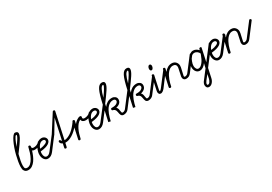

<svg xmlns="http://www.w3.org/2000/svg" viewBox="30 -1484 3778 2666"><g transform="rotate(-30 1919.0 -151.5)"><path d="M231 -456Q213 -423 180.5 -376Q148 -329 103 -270Q90 -220 81.5 -175.5Q73 -131 73 -100Q73 -66 82.5 -54.5Q92 -43 112 -43Q144 -43 169.5 -66.5Q195 -90 214.5 -126Q234 -162 247.5 -204Q261 -246 269 -283Q271 -297 285 -297Q295 -297 299.5 -292Q304 -287 304 -280Q304 -273 303 -269.5Q302 -266 302 -263Q302 -254 308.5 -248Q315 -242 333 -242Q344 -242 356 -244Q368 -246 380 -251Q392 -256 401.5 -262.5Q411 -269 417 -277Q422 -285 429 -285Q436 -285 442.5 -279Q449 -273 449 -267Q449 -253 434 -241.5Q419 -230 399.5 -222Q380 -214 361 -210.5Q342 -207 335 -207Q322 -207 312 -208.5Q302 -210 290 -218Q279 -181 263 -143.5Q247 -106 225.5 -76Q204 -46 176 -26.5Q148 -7 112 -7Q94 -7 79 -13Q64 -19 55 -32Q44 -46 41 -60Q38 -74 38 -101Q39 -136 47 -183Q55 -230 67.5 -279.5Q80 -329 97 -377.5Q114 -426 133 -464.5Q152 -503 171 -527Q190 -551 207 -551Q250 -549 250 -515Q250 -493 231 -456ZM130 -367Q169 -421 191 -456.5Q213 -492 213 -507Q213 -514 206 -515Q198 -514 189 -501.5Q180 -489 170 -469Q160 -449 150 -422.5Q140 -396 130 -367Z M642 -279Q648 -287 655 -287Q661 -287 667.5 -280.5Q674 -274 674 -269Q674 -262 670 -258L519 -60Q479 -8 428 -8Q409 -8 394.5 -16.5Q380 -25 369.5 -39.5Q359 -54 353.5 -72.5Q348 -91 348 -112Q348 -141 354 -161Q360 -181 364 -193Q385 -245 415.5 -273.5Q446 -302 490 -302Q502 -302 514.5 -297Q527 -292 536 -284Q545 -276 551 -264.5Q557 -253 557 -240Q557 -225 548.5 -210.5Q540 -196 521 -183Q502 -170 469.5 -160.5Q437 -151 388 -146Q384 -130 384 -111Q384 -83 395.5 -63.5Q407 -44 430 -44Q461 -44 491 -83ZM443 -250Q415 -228 399 -183Q430 -186 453 -192.5Q476 -199 491.5 -206.5Q507 -214 514 -222.5Q521 -231 521 -239Q521 -252 511.5 -259Q502 -266 490 -266Q462 -266 443 -250Z M731 -22Q728 -7 716 -7Q699 -7 696.5 -14.5Q694 -22 696 -29L709 -89Q694 -96 683 -107.5Q672 -119 672 -136Q672 -141 677 -146.5Q682 -152 691 -152Q696 -152 699 -148.5Q702 -145 704.5 -141Q707 -137 709.5 -132.5Q712 -128 717 -126L789 -457L665 -250Q659 -242 652 -242Q645 -242 639 -248Q633 -254 633 -261Q633 -266 637 -272L810 -543Q815 -550 825 -550Q834 -550 839 -545Q844 -540 842 -529L752 -116H753Q793 -116 846 -148.5Q899 -181 952 -249L973 -277Q979 -285 986 -285Q996 -285 1001 -280Q1006 -275 1006 -266Q1005 -260 1001 -256L980 -227Q950 -189 919.5 -161Q889 -133 859.5 -115Q830 -97 803 -88.5Q776 -80 753 -80H744Z M976 -283Q979 -297 992 -297Q1002 -297 1007 -292Q1012 -287 1012 -280Q1012 -279 1011.5 -277.5Q1011 -276 1011 -275L1001 -230Q1010 -242 1022 -254Q1034 -266 1048 -275.5Q1062 -285 1076 -291Q1090 -297 1104 -297Q1110 -297 1115.5 -292Q1121 -287 1121 -278Q1121 -275 1119.5 -270.5Q1118 -266 1118 -263Q1118 -256 1124 -249Q1130 -242 1150 -242Q1161 -242 1173 -244.5Q1185 -247 1196.5 -251.5Q1208 -256 1217.5 -262.5Q1227 -269 1233 -277Q1239 -285 1246 -285Q1253 -285 1259.5 -278.5Q1266 -272 1266 -266Q1266 -251 1250.5 -240Q1235 -229 1214.5 -221Q1194 -213 1175.5 -210Q1157 -207 1151 -207Q1121 -207 1103.5 -219.5Q1086 -232 1084 -254Q1058 -243 1037 -217.5Q1016 -192 1000 -159.5Q984 -127 973 -91Q962 -55 956 -24Q955 -18 950.5 -14Q946 -10 938 -10Q931 -10 925.5 -14Q920 -18 920 -25Q920 -26 920.5 -27.5Q921 -29 921 -30Z M1460 -279Q1466 -287 1473 -287Q1479 -287 1485.5 -280.5Q1492 -274 1492 -269Q1492 -262 1488 -258L1337 -60Q1297 -8 1246 -8Q1227 -8 1212.5 -16.5Q1198 -25 1187.5 -39.5Q1177 -54 1171.5 -72.5Q1166 -91 1166 -112Q1166 -141 1172 -161Q1178 -181 1182 -193Q1203 -245 1233.5 -273.5Q1264 -302 1308 -302Q1320 -302 1332.5 -297Q1345 -292 1354 -284Q1363 -276 1369 -264.5Q1375 -253 1375 -240Q1375 -225 1366.5 -210.5Q1358 -196 1339 -183Q1320 -170 1287.5 -160.5Q1255 -151 1206 -146Q1202 -130 1202 -111Q1202 -83 1213.5 -63.5Q1225 -44 1248 -44Q1279 -44 1309 -83ZM1261 -250Q1233 -228 1217 -183Q1248 -186 1271 -192.5Q1294 -199 1309.5 -206.5Q1325 -214 1332 -222.5Q1339 -231 1339 -239Q1339 -252 1329.5 -259Q1320 -266 1308 -266Q1280 -266 1261 -250Z M1484 -228Q1507 -259 1538.5 -278Q1570 -297 1611 -297Q1627 -297 1639.5 -292.5Q1652 -288 1662.5 -280Q1673 -272 1679 -260Q1685 -248 1685 -233Q1685 -200 1662.5 -178Q1640 -156 1600 -147Q1616 -130 1620 -112Q1624 -94 1626 -79Q1628 -64 1631 -54.5Q1634 -45 1646 -45Q1659 -45 1672 -52Q1685 -59 1693 -69L1852 -277Q1858 -285 1866 -285Q1872 -285 1878.5 -279Q1885 -273 1885 -266Q1885 -260 1881 -256L1721 -47Q1709 -30 1687.5 -20Q1666 -10 1644 -10Q1628 -10 1618 -16L1617 -17Q1607 -22 1602 -32.5Q1597 -43 1594 -55Q1591 -67 1589 -81Q1587 -95 1582.5 -107Q1578 -119 1568 -128.5Q1558 -138 1540 -142Q1532 -144 1529.5 -148Q1527 -152 1527 -160Q1527 -177 1545 -177H1554Q1600 -177 1624 -193Q1648 -209 1650 -229Q1650 -246 1639 -254Q1628 -262 1611 -262Q1584 -262 1562.5 -250.5Q1541 -239 1523.5 -220Q1506 -201 1492.5 -176.5Q1479 -152 1469 -125.5Q1459 -99 1451.5 -72Q1444 -45 1439 -22L1404 -29L1460 -283Q1476 -356 1491 -407Q1506 -458 1522 -490Q1538 -522 1556.5 -536.5Q1575 -551 1597 -551Q1641 -551 1641 -516Q1641 -482 1602 -423Q1563 -364 1493 -271ZM1514 -357Q1557 -416 1580 -455Q1603 -494 1603 -507Q1603 -515 1597 -515Q1555 -515 1514 -357Z M1880 -228Q1903 -259 1934.5 -278Q1966 -297 2007 -297Q2023 -297 2035.5 -292.5Q2048 -288 2058.5 -280Q2069 -272 2075 -260Q2081 -248 2081 -233Q2081 -200 2058.5 -178Q2036 -156 1996 -147Q2012 -130 2016 -112Q2020 -94 2022 -79Q2024 -64 2027 -54.5Q2030 -45 2042 -45Q2055 -45 2068 -52Q2081 -59 2089 -69L2248 -277Q2254 -285 2262 -285Q2268 -285 2274.5 -279Q2281 -273 2281 -266Q2281 -260 2277 -256L2117 -47Q2105 -30 2083.5 -20Q2062 -10 2040 -10Q2024 -10 2014 -16L2013 -17Q2003 -22 1998 -32.5Q1993 -43 1990 -55Q1987 -67 1985 -81Q1983 -95 1978.5 -107Q1974 -119 1964 -128.5Q1954 -138 1936 -142Q1928 -144 1925.5 -148Q1923 -152 1923 -160Q1923 -177 1941 -177H1950Q1996 -177 2020 -193Q2044 -209 2046 -229Q2046 -246 2035 -254Q2024 -262 2007 -262Q1980 -262 1958.5 -250.5Q1937 -239 1919.5 -220Q1902 -201 1888.5 -176.5Q1875 -152 1865 -125.5Q1855 -99 1847.5 -72Q1840 -45 1835 -22L1800 -29L1856 -283Q1872 -356 1887 -407Q1902 -458 1918 -490Q1934 -522 1952.5 -536.5Q1971 -551 1993 -551Q2037 -551 2037 -516Q2037 -482 1998 -423Q1959 -364 1889 -271ZM1910 -357Q1953 -416 1976 -455Q1999 -494 1999 -507Q1999 -515 1993 -515Q1951 -515 1910 -357Z M2301 -434Q2311 -432 2315.5 -422.5Q2320 -413 2320 -404Q2320 -394 2317 -385Q2314 -376 2309.5 -368.5Q2305 -361 2299 -356.5Q2293 -352 2286 -352Q2273 -352 2267.5 -362Q2262 -372 2262 -384Q2262 -392 2264 -400.5Q2266 -409 2270.5 -417Q2275 -425 2281.5 -429.5Q2288 -434 2296 -434ZM2248 -283Q2250 -297 2264 -297Q2273 -297 2278 -292Q2283 -287 2283 -280Q2283 -279 2282.5 -277.5Q2282 -276 2282 -275L2237 -66Q2236 -57 2236 -51Q2236 -48 2237 -44Q2244 -44 2252.5 -51Q2261 -58 2269 -69L2428 -277Q2434 -285 2441 -285Q2448 -285 2454.5 -279Q2461 -273 2461 -266Q2461 -260 2456 -256L2298 -47Q2282 -28 2266 -18Q2250 -8 2237 -8Q2217 -8 2208.5 -21.5Q2200 -35 2200 -52Q2200 -61 2203 -73Z M2852 -277Q2858 -285 2865 -285Q2872 -285 2878.5 -279.5Q2885 -274 2885 -266Q2885 -260 2880 -256L2721 -47Q2692 -9 2645 -9Q2630 -9 2620.5 -14Q2611 -19 2605 -27Q2599 -35 2597 -45Q2595 -55 2595 -63Q2595 -69 2596 -73L2621 -190Q2624 -198 2624 -210Q2624 -235 2609.5 -248Q2595 -261 2570 -261Q2545 -261 2524.5 -248.5Q2504 -236 2487 -215.5Q2470 -195 2456.5 -169.5Q2443 -144 2433.5 -117.5Q2424 -91 2417.5 -67Q2411 -43 2408 -24Q2407 -18 2402 -14Q2397 -10 2390 -10Q2383 -10 2377.5 -14Q2372 -18 2372 -25Q2372 -26 2372 -27.5Q2372 -29 2372 -30L2428 -283Q2430 -297 2444 -297Q2453 -297 2458 -292Q2463 -287 2463 -280Q2463 -279 2462.5 -277.5Q2462 -276 2462 -275L2452 -230Q2504 -297 2572 -297Q2593 -297 2609 -290Q2625 -283 2636.5 -270.5Q2648 -258 2654 -242.5Q2660 -227 2660 -209Q2659 -204 2658.5 -197.5Q2658 -191 2657 -182L2631 -66Q2630 -64 2630 -59Q2630 -49 2635 -46.5Q2640 -44 2645 -44Q2675 -46 2693 -69Z M3157 -277Q3163 -285 3170 -285Q3177 -285 3183.5 -278.5Q3190 -272 3190 -266Q3190 -260 3185 -256L2980 11L2949 155Q2944 179 2934 196.5Q2924 214 2912.5 225.5Q2901 237 2888 242.5Q2875 248 2863 248Q2839 248 2828 232.5Q2817 217 2817 195Q2817 181 2823.5 165Q2830 149 2845 131L2947 -2L2964 -75Q2942 -44 2916.5 -27.5Q2891 -11 2865 -11Q2848 -11 2833.5 -17.5Q2819 -24 2808 -37Q2797 -50 2790.5 -68.5Q2784 -87 2784 -112Q2784 -146 2794.5 -179.5Q2805 -213 2823.5 -240.5Q2842 -268 2866.5 -285Q2891 -302 2918 -302Q2965 -302 3003 -259Q3005 -268 3007 -276L3009 -283Q3014 -291 3029 -291Q3038 -291 3041.5 -286.5Q3045 -282 3041 -269L2998 -69ZM2929 79 2872 152Q2851 180 2851 197Q2851 203 2853.5 208Q2856 213 2862 213Q2881 213 2894 195Q2907 177 2915 148ZM2980 -185Q2983 -192 2985.5 -199Q2988 -206 2991 -213Q2981 -237 2960.5 -251.5Q2940 -266 2919 -266Q2891 -266 2869.5 -244.5Q2848 -223 2833 -181Q2818 -144 2818 -112Q2818 -100 2821.5 -87.5Q2825 -75 2830.5 -66Q2836 -57 2844 -52Q2852 -47 2862 -47Q2882 -47 2899 -59.5Q2916 -72 2931.5 -92Q2947 -112 2959.5 -136.5Q2972 -161 2980 -185Z M3385 -279Q3391 -287 3398 -287Q3404 -287 3410.5 -280.5Q3417 -274 3417 -269Q3417 -262 3413 -258L3262 -60Q3222 -8 3171 -8Q3152 -8 3137.5 -16.5Q3123 -25 3112.5 -39.5Q3102 -54 3096.5 -72.5Q3091 -91 3091 -112Q3091 -141 3097 -161Q3103 -181 3107 -193Q3128 -245 3158.5 -273.5Q3189 -302 3233 -302Q3245 -302 3257.5 -297Q3270 -292 3279 -284Q3288 -276 3294 -264.5Q3300 -253 3300 -240Q3300 -225 3291.5 -210.5Q3283 -196 3264 -183Q3245 -170 3212.5 -160.5Q3180 -151 3131 -146Q3127 -130 3127 -111Q3127 -83 3138.5 -63.5Q3150 -44 3173 -44Q3204 -44 3234 -83ZM3186 -250Q3158 -228 3142 -183Q3173 -186 3196 -192.5Q3219 -199 3234.5 -206.5Q3250 -214 3257 -222.5Q3264 -231 3264 -239Q3264 -252 3254.5 -259Q3245 -266 3233 -266Q3205 -266 3186 -250Z M3805 -277Q3811 -285 3818 -285Q3825 -285 3831.5 -279.5Q3838 -274 3838 -266Q3838 -260 3833 -256L3674 -47Q3645 -9 3598 -9Q3583 -9 3573.5 -14Q3564 -19 3558 -27Q3552 -35 3550 -45Q3548 -55 3548 -63Q3548 -69 3549 -73L3574 -190Q3577 -198 3577 -210Q3577 -235 3562.5 -248Q3548 -261 3523 -261Q3498 -261 3477.5 -248.5Q3457 -236 3440 -215.5Q3423 -195 3409.5 -169.5Q3396 -144 3386.5 -117.5Q3377 -91 3370.5 -67Q3364 -43 3361 -24Q3360 -18 3355 -14Q3350 -10 3343 -10Q3336 -10 3330.5 -14Q3325 -18 3325 -25Q3325 -26 3325 -27.5Q3325 -29 3325 -30L3381 -283Q3383 -297 3397 -297Q3406 -297 3411 -292Q3416 -287 3416 -280Q3416 -279 3415.5 -277.5Q3415 -276 3415 -275L3405 -230Q3457 -297 3525 -297Q3546 -297 3562 -290Q3578 -283 3589.5 -270.5Q3601 -258 3607 -242.5Q3613 -227 3613 -209Q3612 -204 3611.5 -197.5Q3611 -191 3610 -182L3584 -66Q3583 -64 3583 -59Q3583 -49 3588 -46.5Q3593 -44 3598 -44Q3628 -46 3646 -69Z"/></g></svg>

Font: Gruenewald VA
Style: Regular
Weight: 400
Designer: Peter Wiegel
Foundry: Peter Wiegel, nach dem Schriftentwurf von Dr. H. Gr¸newald
Version: Version 0.007